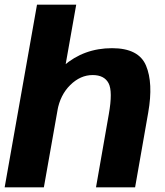

<svg xmlns="http://www.w3.org/2000/svg" viewBox="-31 -805 710 825"><path d="M-11 0H157.5L296.5 -785H128ZM381.5 0H549.5L606 -322Q628 -448 596.5 -523Q565 -598 450.5 -598Q329.5 -598 241.8 -521.8Q154 -445.5 140 -367L215.5 -329Q227.5 -397 271 -439.8Q314.5 -482.5 367 -482.5Q417 -482.5 435.5 -447.5Q454 -412.5 436.5 -314Z"/></svg>

Font: Anybody UltraCondensed Thin
Style: Bold Italic
Weight: 700
Italic angle: -10°
Version: Version 1.111